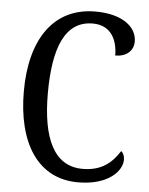

<svg xmlns="http://www.w3.org/2000/svg" viewBox="-53 -767 638 821"><g transform="rotate(5 266.5 -357.0)"><path d="M312 10C444 10 500 -56 500 -103C500 -119 494 -133 485 -139C454 -91 412 -49 327 -49C203 -49 151 -167 151 -358C151 -554 198 -672 317 -672C397 -672 424 -608 424 -544C471 -544 502 -570 502 -611C502 -673 440 -724 324 -724C142 -724 48 -578 48 -358C48 -137 139 10 312 10Z"/></g></svg>

Font: Noto Serif Khmer Condensed
Style: Regular
Weight: 400
Width: 3
Designer: Danh Hong and the Monotype Design Team
Foundry: Monotype Imaging Inc.
Version: Version 2.004